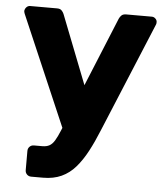

<svg xmlns="http://www.w3.org/2000/svg" viewBox="-52 -566 696 803"><g transform="rotate(5 296.5 -164.5)"><path d="M108.6 190.6Q98 190.6 90.7 183.4Q83.5 176.1 83.5 165.5V84.6Q83.5 74 90.7 66.8Q98 59.5 108.6 59.5H143.5Q161.9 59.5 173.7 52.9Q185.6 46.4 195.3 30.5Q205 14.6 216.1 -12.4L415.8 -499.4Q419.4 -507.6 425.9 -513.8Q432.5 -520 445.6 -520H553Q561.6 -520 568.2 -513.7Q574.9 -507.4 574.9 -499.4Q574.9 -496.6 574.6 -493.6Q574.4 -490.5 572 -485.6L382 -27.8Q362.1 21.4 340.8 61.4Q319.5 101.5 294.2 130.7Q268.9 160 235.6 175.3Q202.4 190.6 158.2 190.6ZM226.6 -10.8 22.3 -485.6Q19.4 -493.1 19.4 -497.5Q20.6 -506.8 26.9 -513.4Q33.3 -520 42.5 -520H155.2Q168.4 -520 174.6 -513.3Q180.9 -506.6 183.9 -499.4L327.4 -132.7Z"/></g></svg>

Font: Rubik Light
Style: Regular
Weight: 300
Designer: Hubert and Fischer
Foundry: Hubert and Fischer
Version: Version 2.300;gftools[0.9.30]